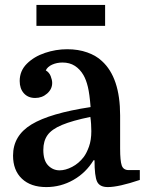

<svg xmlns="http://www.w3.org/2000/svg" viewBox="-20 -750 588 780"><path d="M33 -118Q33 -199 108 -244.5Q183 -290 348 -315Q344 -368 337 -397Q330 -426 319 -445Q305 -469 284 -482.5Q263 -496 234 -496Q211 -496 192 -487.5Q173 -479 166 -464Q180 -456 186 -440.5Q192 -425 192 -413Q192 -388 171.5 -370Q151 -352 123 -352Q94 -352 77 -371Q60 -390 60 -421Q60 -462 89 -491Q118 -520 162.5 -535Q207 -550 253 -550Q298 -550 334.5 -537Q371 -524 394 -502Q468 -435 468 -281V-146Q468 -97 474.5 -78Q481 -59 503 -59H548V-19Q462 10 418 10Q385 10 374.5 -12Q364 -34 364 -99H360Q329 -48 278 -19Q227 10 168 10Q105 10 69 -24Q33 -58 33 -118ZM222 -58Q246 -58 273 -72Q300 -86 320 -112Q332 -128 341.5 -154.5Q351 -181 351 -217Q351 -231 350 -246.5Q349 -262 347 -275Q274 -260 232 -242.5Q190 -225 173 -201Q156 -177 156 -141Q156 -98 175.5 -78Q195 -58 222 -58ZM128 -645V-730H407V-645Z"/></svg>

Font: Domine SemiBold
Style: Regular
Weight: 600
Designer: Pablo Impallari, Rodrigo Fuenzalida, Brenda Gallo
Foundry: Pablo Impallari, Rodrigo Fuenzalida, Brenda Gallo
Version: Version 2.000